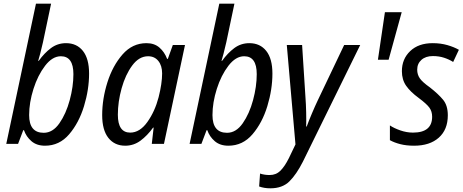

<svg xmlns="http://www.w3.org/2000/svg" viewBox="-20 -780 2511 1041"><path d="M224 10Q302 10 355 -52Q408 -114 435.5 -204.5Q463 -295 463 -381Q463 -462 429.5 -504Q396 -546 338 -546Q292 -546 256 -519Q220 -492 190 -450H187Q190 -459 198 -489Q206 -519 213 -551L257 -760H175L14 0H78L106 -74H110Q122 -39 150.5 -14.5Q179 10 224 10ZM217 -60Q138 -60 138 -156Q138 -224 161.5 -298Q185 -372 224.5 -423.5Q264 -475 310 -475Q378 -475 378 -378Q378 -311 358 -237Q338 -163 302 -111.5Q266 -60 217 -60Z M659 10Q705 10 742 -17.5Q779 -45 810 -88H813L803 0H869L983 -536H917L890 -461H886Q872 -498 844.5 -522Q817 -546 774 -546Q698 -546 644.5 -485Q591 -424 562.5 -334Q534 -244 534 -156Q534 -75 567.5 -32.5Q601 10 659 10ZM686 -61Q619 -61 619 -158Q619 -228 639.5 -301.5Q660 -375 697 -425Q734 -475 783 -475Q818 -475 838.5 -449.5Q859 -424 859 -382Q859 -328 840 -253Q820 -176 779 -118.5Q738 -61 686 -61Z M1218 10Q1296 10 1349 -52Q1402 -114 1429.5 -204.5Q1457 -295 1457 -381Q1457 -462 1423.5 -504Q1390 -546 1332 -546Q1286 -546 1250 -519Q1214 -492 1184 -450H1181Q1184 -459 1192 -489Q1200 -519 1207 -551L1251 -760H1169L1008 0H1072L1100 -74H1104Q1116 -39 1144.5 -14.5Q1173 10 1218 10ZM1211 -60Q1132 -60 1132 -156Q1132 -224 1155.5 -298Q1179 -372 1218.5 -423.5Q1258 -475 1304 -475Q1372 -475 1372 -378Q1372 -311 1352 -237Q1332 -163 1296 -111.5Q1260 -60 1211 -60Z M1446 241Q1511 241 1549 203.5Q1587 166 1622 97L1933 -536H1846L1702 -234Q1689 -207 1671 -164.5Q1653 -122 1643 -94H1640Q1641 -126 1640 -171Q1639 -216 1636 -255L1618 -536H1535L1582 3L1546 78Q1524 122 1500.5 145.5Q1477 169 1442 169Q1414 169 1390 161L1385 231Q1412 241 1446 241Z M2029 -456 2067 -714H2158L2087 -456Z M2225 10Q2310 10 2359 -33.5Q2408 -77 2408 -155Q2408 -208 2382.5 -239Q2357 -270 2311 -306Q2270 -335 2256 -355.5Q2242 -376 2242 -402Q2242 -435 2265 -455.5Q2288 -476 2327 -476Q2360 -476 2387.5 -467Q2415 -458 2437 -444L2468 -510Q2442 -525 2405.5 -535.5Q2369 -546 2326 -546Q2249 -546 2204 -503Q2159 -460 2159 -394Q2159 -348 2182 -315Q2205 -282 2250 -249Q2293 -217 2308 -196.5Q2323 -176 2323 -147Q2323 -61 2219 -61Q2185 -61 2150.5 -73Q2116 -85 2094 -100V-20Q2117 -7 2150 1.5Q2183 10 2225 10Z"/></svg>

Font: Noto Sans UI SemiCondensed
Style: Italic
Weight: 400
Width: 4
Italic angle: -12°
Designer: Monotype Design Team
Foundry: Monotype Imaging Inc.
Version: Version 1.901